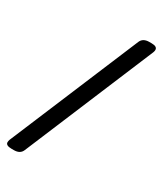

<svg xmlns="http://www.w3.org/2000/svg" viewBox="-214 -777 788 928"><g transform="rotate(30 180.0 -313.0)"><path d="M346.2 -703.1Q377.9 -703.1 377.9 -684.1Q377.9 -677.2 375 -669.9L73.2 50.8Q62.5 77.1 27.8 77.1H15.1Q-18.1 77.1 -18.1 59.1Q-18.1 52.7 -15.1 43.9L287.1 -676.8Q298.3 -703.1 333 -703.1Z"/></g></svg>

Font: Asap Symbol
Style: Regular
Weight: 900
Designer: Tania Quindós, Elena González Miranda, Marcela Romero, Pablo Cosgaya
Foundry: Omnibus-Type
Version: Version 1.000;PS 001.000;hotconv 1.0.70;makeotf.lib2.5.58329